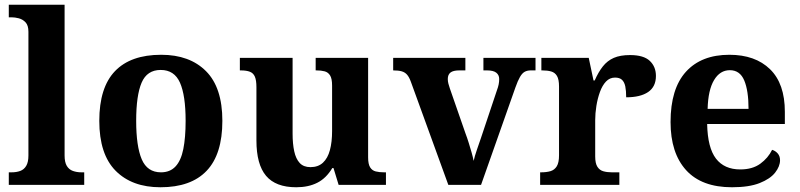

<svg xmlns="http://www.w3.org/2000/svg" viewBox="-20 -780 3374 810"><path d="M17.1 0V-53H28.9Q49.6 -53 65.5 -58.9Q81.4 -64.8 90.6 -80.3Q99.9 -95.8 99.9 -123.9V-645.9Q99.9 -673 87.8 -685.8Q75.7 -698.6 59.2 -702.8Q42.8 -707 28.9 -707H17.1V-760H252.5V-123.9Q252.5 -95.8 261.7 -80.3Q271 -64.8 287.4 -58.9Q303.8 -53 323.4 -53H335.3V0Z M656.9 10Q536.8 10 467.8 -59.6Q398.9 -129.2 398.9 -270.2Q398.9 -410.7 465 -479.8Q531.2 -548.9 660.1 -548.9Q780.2 -548.9 849.1 -479.8Q918.1 -410.7 918.1 -270.2Q918.1 -129.2 851.9 -59.6Q785.8 10 656.9 10ZM659 -53Q697.4 -53 720.4 -77.7Q743.5 -102.3 753.3 -150.9Q763.1 -199.6 763.1 -270.2Q763.1 -377.5 739.3 -431.2Q715.5 -484.9 657.9 -484.9Q600.4 -484.9 577.4 -431.2Q554.5 -377.5 554.5 -270.3Q554.5 -163.1 577.9 -108.1Q601.4 -53 659 -53Z M1229.7 10Q1143.2 10 1102.5 -38.2Q1061.8 -86.5 1061.8 -187.7V-412.1Q1061.8 -441.5 1055.2 -456.6Q1048.7 -471.7 1034.2 -477.3Q1019.8 -483 995.5 -483H991.9V-536H1214.4V-215.9Q1214.4 -173.5 1221.3 -141.7Q1228.2 -109.8 1244.5 -92.3Q1260.8 -74.9 1289.8 -74.9Q1322.2 -74.9 1342.4 -93.6Q1362.6 -112.4 1371.8 -146.6Q1381 -180.8 1381 -227V-419.1Q1381 -448.2 1372.6 -461.7Q1364.2 -475.3 1349.5 -479.1Q1334.8 -483 1315.3 -483H1311.7V-536H1533V-116Q1533 -87.5 1541.6 -73.9Q1550.2 -60.3 1565.5 -56.7Q1580.8 -53 1599.9 -53H1608.2V0H1408.6L1386.9 -71.1H1381.9Q1356.1 -27.9 1318.6 -9Q1281 10 1229.7 10Z M1713.3 -435.2Q1706.3 -454.5 1697.4 -464.8Q1688.5 -475.1 1674.7 -479.1Q1660.9 -483 1638.7 -483V-536H1943.3V-483H1917.5Q1892.1 -483 1880.6 -474.1Q1869.1 -465.2 1869.1 -446.6Q1869.1 -436.8 1871.7 -427Q1874.3 -417.1 1877.7 -407.3L1943.4 -218.3Q1951.2 -197.7 1957.6 -176.8Q1964 -155.8 1969.5 -137Q1974.9 -118.2 1978.2 -101.3Q1982.6 -121.2 1991.9 -148.1Q2001.3 -175.1 2009 -197.7L2076.4 -399.1Q2081.4 -412.3 2083.7 -423.8Q2086 -435.3 2086 -446.7Q2086 -463.5 2073.8 -473.2Q2061.7 -483 2034.5 -483H2019.4V-536H2239.2V-483H2219Q2204.1 -483 2193.3 -477Q2182.6 -471 2173.5 -455.1Q2164.3 -439.3 2154.1 -410.2L2009.4 0H1871.4Z M2258.7 0V-53H2262.8Q2285.8 -53 2302.6 -58Q2319.3 -63 2328.9 -78.5Q2338.4 -94 2338.4 -125V-415Q2338.4 -445 2329.8 -459.5Q2321.2 -474 2305.3 -478.5Q2289.5 -483 2267.5 -483H2263.9V-536H2463.7L2483.9 -440.5H2488.9Q2504.2 -475.7 2523.2 -499.8Q2542.3 -524 2569.6 -535.9Q2596.9 -547.7 2638 -547.7Q2695.4 -547.7 2721.3 -523.2Q2747.2 -498.7 2747.2 -459.7Q2747.2 -414.2 2714.4 -391.8Q2681.6 -369.5 2621.7 -369.5Q2621.7 -397.5 2617.9 -415.7Q2614 -433.8 2604 -443.3Q2593.9 -452.7 2574.5 -452.7Q2552.3 -452.7 2536.5 -436Q2520.7 -419.2 2510.9 -391.8Q2501 -364.5 2496 -333.2Q2491 -302 2491 -273V-120Q2491 -91 2500.2 -76.5Q2509.4 -62 2525.3 -57.5Q2541.2 -53 2560.8 -53H2592.9V0Z M3068.1 10Q2940 10 2874.4 -62.3Q2808.9 -134.6 2808.9 -265.2Q2808.9 -405.7 2873.8 -477.3Q2938.8 -548.9 3057 -548.9Q3166.2 -548.9 3228.6 -488Q3291.1 -427.2 3291.1 -308.2V-256.9H2963.3Q2965.3 -156.6 3000.5 -110.9Q3035.7 -65.2 3103 -65.2Q3154.4 -65.2 3187.5 -89.3Q3220.5 -113.4 3237.3 -147.9Q3251.3 -143.8 3261.1 -132.5Q3270.8 -121.1 3270.8 -104.1Q3270.8 -78.3 3250.1 -51.8Q3229.3 -25.3 3184.8 -7.7Q3140.3 10 3068.1 10ZM3137.9 -320.8Q3137.9 -397.3 3119.8 -440.6Q3101.6 -483.9 3059 -483.9Q3017.4 -483.9 2992.4 -442.1Q2967.4 -400.4 2965.3 -320.8Z"/></svg>

Font: Noto Serif Sinhala
Style: Regular
Weight: 400
Designer: Jelle Bosma - Monotype Design Team
Foundry: Monotype Imaging Inc.
Version: Version 2.006